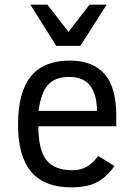

<svg xmlns="http://www.w3.org/2000/svg" viewBox="-20 -786 568 821"><path d="M144 -246.1Q144 -144.5 178.7 -101.3Q213.4 -58.1 290 -58.1Q324.2 -58.1 350.1 -72.5Q376 -86.9 399.9 -119.1L469.2 -76.2Q439.9 -32.2 397.9 -8.5Q356 15.1 284.2 15.1Q169.9 15.1 113.5 -51.3Q57.1 -117.7 57.1 -252Q57.1 -392.6 112.1 -459.7Q167 -526.9 277.8 -526.9Q377.4 -526.9 427.2 -469.5Q477.1 -412.1 477.1 -293V-246.1ZM395 -312Q394 -380.9 366 -418.9Q337.9 -457 274.9 -457Q214.8 -457 184.8 -422.6Q154.8 -388.2 145 -312ZM323.7 -589.8H220.7L109.9 -766.1H182.6L272.9 -649.9L362.8 -766.1H436Z"/></svg>

Font: Lorenzo Sans
Style: Regular
Weight: 400
Foundry: Intel Corporation
Version: Version 1.00; ttfautohint (v1.5)